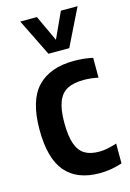

<svg xmlns="http://www.w3.org/2000/svg" viewBox="-124 -869 637 940"><g transform="rotate(-15 195.0 -399.0)"><path d="M31 -272Q31 -420 95 -487Q159 -554 281 -554Q331.5 -554 376 -544V-443.5Q338 -451.5 303 -451.5Q251 -451.5 219.5 -435Q188 -418.5 172.5 -379.8Q157 -341 157 -274.5Q157 -205.5 171.2 -165.8Q185.5 -126 213.8 -109.2Q242 -92.5 286.5 -92.5Q325 -92.5 376 -109.5V-9Q320.5 10 261 10Q147.5 10 89.2 -57.8Q31 -125.5 31 -272ZM283 -808H367.5L275 -620H169.5L77 -808H161.5L222.5 -676.5Z"/></g></svg>

Font: Encode Sans Condensed SemiBold
Style: Regular
Weight: 600
Width: 3
Designer: Multiple Designers
Foundry: Impallari Type
Version: Version 2.000